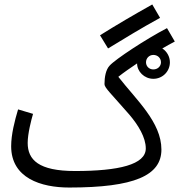

<svg xmlns="http://www.w3.org/2000/svg" viewBox="-20 -819 803 860"><path d="M464 -602C540 -648 609 -691 697 -739L662 -799C573 -749 508 -711 428 -661ZM290 21C582 21 703 -33 703 -149C703 -272 590 -372 510 -475C535 -495 563 -514 594 -535C594 -499 626 -466 667 -466C708 -466 741 -499 741 -540C741 -566 727 -589 707 -602C725 -612 743 -623 763 -633L728 -693C634 -644 497 -554 471 -525C454 -507 448 -474 448 -442C448 -426 478 -399 559 -306C600 -258 633 -203 633 -154C633 -82 513 -53 316 -53C153 -53 104 -103 104 -179C104 -220 120 -282 128 -309L61 -329C46 -279 30 -217 30 -164C30 -21 164 21 290 21ZM667 -508C648 -508 634 -522 634 -540C634 -558 648 -573 667 -573C686 -573 701 -559 701 -540C701 -522 686 -508 667 -508Z"/></svg>

Font: Noto Sans Arabic UI XCn
Style: Regular
Weight: 400
Width: 2
Designer: Monotype Design Team, Nadine Chahine and Nizar Qandah
Foundry: Monotype Imaging Inc.
Version: Version 2.010